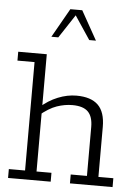

<svg xmlns="http://www.w3.org/2000/svg" viewBox="-56 -842 627 884"><g transform="rotate(5 258.0 -399.5)"><path d="M15 0V-41H90V-542H11V-583H143V-340L129 -336Q167 -370 210.5 -387.5Q254 -405 296 -405Q363 -405 396 -373Q429 -341 429 -272V-41H498V0H301V-41H376V-267Q376 -315 353.5 -337.5Q331 -360 281 -360Q246 -360 209.5 -347.5Q173 -335 129 -298L143 -324V-41H212V0ZM157 -665 233 -799H288L363 -665H332L260 -773L189 -665Z"/></g></svg>

Font: Rokkitt SemiBold Light
Style: Regular
Weight: 300
Version: Version 3.103